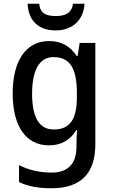

<svg xmlns="http://www.w3.org/2000/svg" viewBox="-20 -769 606 1029"><path d="M433 -749H371C365 -698 327 -683 280 -683C227 -683 195 -697 190 -749H128C132 -659 185 -606 279 -606C370 -606 428 -663 433 -749ZM243 -549C121 -549 48 -446 48 -268C48 -91 120 10 242 10C306 10 355 -16 389 -72H393C391 -52 390 -19 390 0V17C390 110 342 156 258 156C195 156 135 143 82 116V207C131 230 187 240 255 240C417 240 491 157 491 3V-539H407L396 -469H391C355 -524 306 -549 243 -549ZM266 -463C353 -463 392 -406 392 -270V-248C392 -127 353 -75 268 -75C191 -75 152 -138 152 -267C152 -394 192 -463 266 -463Z"/></svg>

Font: Noto Sans Arabic UI SmCn Md
Style: Regular
Weight: 500
Width: 4
Designer: Monotype Design Team, Nadine Chahine and Nizar Qandah
Foundry: Monotype Imaging Inc.
Version: Version 2.010